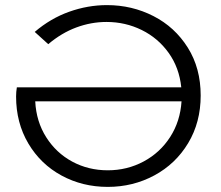

<svg xmlns="http://www.w3.org/2000/svg" viewBox="-20 -726 864 752"><path d="M766 -352Q766 -247 717 -165.5Q668 -84 584.5 -39Q501 6 402 6Q303 6 221 -38.5Q139 -83 91 -164Q43 -245 43 -348Q43 -366 46 -384H690Q682 -461 640.5 -519Q599 -577 535 -608.5Q471 -640 397 -640Q337 -640 279 -618.5Q221 -597 169 -553L116 -601Q178 -654 251 -680Q324 -706 399 -706Q497 -706 581 -663Q665 -620 715.5 -539.5Q766 -459 766 -352ZM691 -329H118Q122 -250 161 -188.5Q200 -127 263 -93Q326 -59 402 -59Q478 -59 542.5 -93.5Q607 -128 646.5 -189.5Q686 -251 691 -329Z"/></svg>

Font: APTA Sans Regular
Style: Regular
Weight: 400
Version: Version 7.200